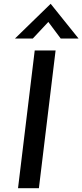

<svg xmlns="http://www.w3.org/2000/svg" viewBox="-20 -992 434 1012"><path d="M163 -726H273L185 0H75ZM300 -789 226 -888 253 -896 153 -789H59L247 -972L394 -789Z"/></svg>

Font: Josefin Sans Thin Medium
Style: Italic
Weight: 500
Italic angle: -7°
Version: Version 2.000